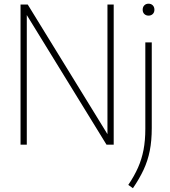

<svg xmlns="http://www.w3.org/2000/svg" viewBox="-20 -764 900 1014"><path d="M88.5 0V-740H126.5L547.5 -55.5V-740H580.5V0H542.5L121.5 -684.5V0ZM682 230 657.5 212.5Q689 166 708.8 121.5Q728.5 77 738 27.5Q747.5 -22 747.5 -83V-540H781.5V-87.5Q781.5 -20.5 771 32.2Q760.5 85 738.5 132.2Q716.5 179.5 682 230ZM764.5 -681.5Q751 -681.5 742.2 -690Q733.5 -698.5 733.5 -712.5Q733.5 -727 742.2 -735.8Q751 -744.5 764.5 -744.5Q778 -744.5 786.8 -735.8Q795.5 -727 795.5 -712.5Q795.5 -698.5 786.8 -690Q778 -681.5 764.5 -681.5Z"/></svg>

Font: Encode Sans SemiCondensed SemiCondensed Thin
Style: Regular
Weight: 100
Width: 4
Designer: Multiple Designers
Foundry: Impallari Type
Version: Version 3.000; ttfautohint (v1.8.3) -l 8 -r 50 -G 200 -x 14 